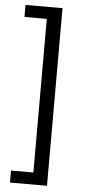

<svg xmlns="http://www.w3.org/2000/svg" viewBox="-59 -733 419 925"><g transform="rotate(5 151.0 -270.5)"><path d="M205 159H26V101H134V-642H26V-700H205Z"/></g></svg>

Font: A_ThatdaokhamC
Style: Regular
Weight: 400
Designer: Rangsiwut Chaisin
Foundry: Rangsiwut Chaisin
Version: Version 1.000